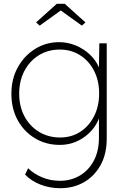

<svg xmlns="http://www.w3.org/2000/svg" viewBox="-20 -753 654 1011"><path d="M297 238Q242 238 193 219Q144 200 112 166L128 133Q159 163 202.5 181Q246 199 296 199Q353 199 399.5 172Q446 145 473.5 94Q501 43 501 -28V-129Q477 -68 420.5 -29Q364 10 295 10Q222 10 164 -25Q106 -60 73 -120.5Q40 -181 40 -259Q40 -338 74 -399Q108 -460 165 -495.5Q222 -531 291 -531Q337 -531 379 -513.5Q421 -496 453 -466Q485 -436 501 -398L503 -525H542V-23Q542 58 509.5 116.5Q477 175 422 206.5Q367 238 297 238ZM297 -29Q356 -29 402 -58.5Q448 -88 475 -140.5Q502 -193 502 -261Q502 -328 475.5 -380Q449 -432 402 -462Q355 -492 295 -492Q233 -492 184.5 -462Q136 -432 108.5 -379.5Q81 -327 81 -259Q81 -193 108.5 -141Q136 -89 185 -59Q234 -29 297 -29ZM189 -618 170 -635 279 -733H321L430 -635L411 -618L300 -698Z"/></svg>

Font: Readex Pro Light
Style: Regular
Weight: 300
Designer: Bonnie Shaver-Troup, Thomas Jockin
Foundry: Lexend
Version: Version 1.200; ttfautohint (v1.8.3)